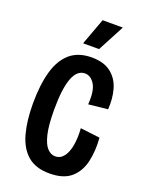

<svg xmlns="http://www.w3.org/2000/svg" viewBox="-164 -968 820 1063"><g transform="rotate(20 245.5 -436.0)"><path d="M263 13Q182 13 134.5 -28Q87 -69 66.5 -144Q46 -219 46 -320Q46 -430 68 -508.5Q90 -587 138.5 -629Q187 -671 266 -671Q337 -671 379 -638.5Q421 -606 437 -551.5Q453 -497 448 -432L335 -420Q341 -501 318 -538Q295 -575 261 -575Q168 -575 168 -328Q168 -237 180.5 -184.5Q193 -132 214 -109.5Q235 -87 261 -87Q292 -87 311.5 -113Q331 -139 338.5 -183Q346 -227 342 -282L457 -268Q463 -192 448.5 -128Q434 -64 390 -25.5Q346 13 263 13ZM287 -728H193L251 -885H370Z"/></g></svg>

Font: Bricolage Grotesque 12pt Condensed SemiBold
Style: Regular
Weight: 600
Width: 3
Designer: Mathieu Triay
Foundry: Atelier Triay
Version: Version 1.001; ttfautohint (v1.8.4.7-5d5b);gftools[0.9.33.de